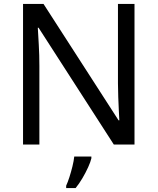

<svg xmlns="http://www.w3.org/2000/svg" viewBox="-20 -734 800 975"><path d="M663 0H558L176 -593H172Q174 -558 177 -506Q180 -454 180 -399V0H97V-714H201L582 -123H586Q585 -139 583.5 -171Q582 -203 580.5 -241Q579 -279 579 -311V-714H663ZM444 70Q440 88 427.5 115.5Q415 143 398.5 171Q382 199 364 221H316V209Q324 192 332.5 165.5Q341 139 348 110.5Q355 82 357 61H444Z"/></svg>

Font: Noto Sans Wancho
Style: Regular
Weight: 400
Designer: Monotype Design Team
Foundry: Monotype Imaging Inc.
Version: Version 2.001; ttfautohint (v1.8.4.7-5d5b)